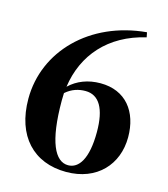

<svg xmlns="http://www.w3.org/2000/svg" viewBox="-115 -855 843 962"><g transform="rotate(15 306.5 -373.5)"><path d="M317 17C477 17 573 -90 573 -231C573 -364 501 -457 370 -457C306 -457 251 -436 209 -396C233 -566 344 -695 533 -739L528 -764C238 -738 40 -535 40 -289C40 -96 148 17 317 17ZM205 -362C237 -390 272 -400 307 -400C378 -400 415 -337 415 -216C415 -76 373 -18 318 -18C250 -18 204 -109 204 -323Z"/></g></svg>

Font: GenKiMin2 TW H
Style: Regular
Weight: 900
Version: Version 2.100;PS 2.1;hotconv 16.6.51;makeotf.lib2.5.65220 DE